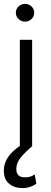

<svg xmlns="http://www.w3.org/2000/svg" viewBox="-47 -750 260 984"><path d="M54.7 0V-545.9H117.7V0ZM67.4 213.9Q25.9 213.9 -1 190.9Q-27.8 168 -27.3 123.5Q-27.3 97.7 -15.6 72.8Q-3.9 47.9 20.8 24.7Q45.4 1.5 84.5 -20L117.2 0Q84 27.8 60.3 55.9Q36.6 84 36.6 116.7Q36.6 137.2 47.6 148.2Q58.6 159.2 82 158.7Q97.7 159.2 109.6 154.8Q121.6 150.4 130.9 144L139.2 191.9Q126.5 200.7 108.6 207.3Q90.8 213.9 67.4 213.9ZM81.5 -639.2Q62 -639.2 48.1 -652.6Q34.2 -666 34.2 -685.1Q34.2 -703.6 48.1 -716.8Q62 -730 81.5 -730Q101.1 -730 114.7 -716.8Q128.4 -703.6 128.4 -685.1Q128.4 -666 114.7 -652.6Q101.1 -639.2 81.5 -639.2Z"/></svg>

Font: Inter Tight Light
Style: Regular
Weight: 300
Designer: Rasmus Andersson
Foundry: rsms
Version: Version 3.004